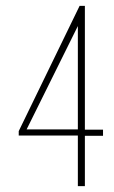

<svg xmlns="http://www.w3.org/2000/svg" viewBox="-20 -636 390 656"><path d="M246 0V-173H44V-188L252 -616H270V-193H332V-172H270V0ZM71 -194H246V-547Z"/></svg>

Font: Inconsolata ExtraCondensed ExtraLight
Style: Regular
Weight: 200
Width: 2
Monospace: yes
Designer: Raph Levien, Cyreal, Brenton Simpson
Foundry: Raph Levien, Cyreal, Google
Version: Version 3.001; ttfautohint (v1.8.2.53-6de2)